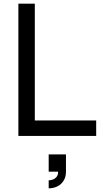

<svg xmlns="http://www.w3.org/2000/svg" viewBox="-20 -740 558 1045"><path d="M80 0V-720H169.5V-84.5H503.5V0ZM245 241.5Q254.5 241.5 266.5 237.5Q278.5 233.5 287.2 223.5Q296 213.5 296 198Q296 196.5 296 194.5H245V100.5H339V194.5Q339 223 326.2 243.5Q313.5 264 292 274.5Q270.5 285 245 285Z"/></svg>

Font: Vela Sans Med
Style: Regular
Weight: 500
Designer: Principal design: Mikhail Sharanda - project Manrope.
Design modification: Ravid Balaliev
Foundry: Mikhail Sharanda
Version: Version 1.001